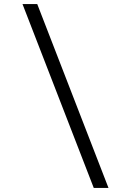

<svg xmlns="http://www.w3.org/2000/svg" viewBox="-20 -780 640 938"><path d="M438 138 90 -760H162L510 138Z"/></svg>

Font: Lilex Nerd Font
Style: Regular
Weight: 400
Designer: Mike Abbink, Paul van der Laan, Pieter van Rosmalen, Mikhael Khrustik
Foundry: Mikhael Khrustik
Version: Version 2.400; ttfautohint (v1.8.4.7-5d5b);Nerd Fonts 3.3.0